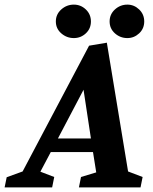

<svg xmlns="http://www.w3.org/2000/svg" viewBox="-82 -812 662 832"><path d="M-62 0 -53 -44 16 -69 304 -614 381 -627 473 -69 536 -45 527 0H260L269 -45L335 -65L321 -153H138L93 -68L153 -45L144 0ZM169 -212H312L280 -423ZM470 -647Q439 -647 416 -667.5Q393 -688 393 -719Q393 -750 416 -771Q439 -792 470 -792Q499 -792 521 -771Q543 -750 543 -719Q543 -688 521 -667.5Q499 -647 470 -647ZM238 -647Q207 -647 183.5 -667.5Q160 -688 160 -719Q160 -750 183.5 -771Q207 -792 238 -792Q268 -792 290 -771Q312 -750 312 -719Q312 -688 290 -667.5Q268 -647 238 -647Z"/></svg>

Font: Manuale
Style: Bold Italic
Weight: 700
Italic angle: -11°
Version: Version 1.002